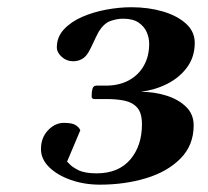

<svg xmlns="http://www.w3.org/2000/svg" viewBox="-20 -873 576 531"><path d="M256.3 -362.3Q212.9 -362.3 175.5 -375.5Q138.2 -388.7 115.7 -410.9Q93.3 -433.1 93.3 -460.9Q93.3 -492.2 112.8 -512.7Q132.3 -533.2 156.7 -533.2Q180.7 -533.2 190.2 -526.4Q199.7 -519.5 202.1 -512.7L165 -424.8Q165 -427.7 171.9 -419.7Q178.7 -411.6 196.5 -402.6Q214.4 -393.6 247.1 -393.6Q307.6 -393.6 340.1 -431.6Q372.6 -469.7 372.6 -529.3Q372.6 -560.5 359.6 -575.2Q346.7 -589.8 324.7 -594.5Q302.7 -599.1 275.4 -599.1H241.2Q233.4 -599.1 233.4 -606.4Q233.4 -619.1 235.8 -627.7Q238.3 -636.2 246.6 -636.2H272.9Q309.1 -636.2 335.9 -650.6Q362.8 -665 377.7 -691.2Q392.6 -717.3 392.6 -752.4Q392.6 -768.6 385.7 -784.2Q378.9 -799.8 363.3 -810.5Q347.7 -821.3 320.3 -821.3Q304.2 -821.3 286.1 -815.2Q268.1 -809.1 253.4 -786.1Q245.1 -770.5 238.5 -755.9Q231.9 -741.2 225.6 -730Q217.3 -715.3 206.3 -709.5Q195.3 -703.6 182.1 -703.6Q164.1 -703.6 150.6 -715.8Q137.2 -728 137.2 -742.2Q137.2 -770.5 156.5 -791.5Q175.8 -812.5 207 -826.2Q238.3 -839.8 274.2 -846.4Q310.1 -853 343.3 -853Q390.6 -853 430.4 -841.3Q470.2 -829.6 494.4 -807.6Q518.6 -785.6 518.6 -754.4Q518.6 -716.3 498 -687.7Q477.5 -659.2 443.8 -641.8Q410.2 -624.5 369.6 -619.1Q406.7 -619.1 440.2 -608.6Q473.6 -598.1 494.6 -577.6Q515.6 -557.1 515.6 -526.4Q515.6 -471.2 479.2 -434.6Q442.9 -397.9 383.8 -380.1Q324.7 -362.3 256.3 -362.3Z"/></svg>

Font: Gelasio SemiBold
Style: Italic
Weight: 600
Italic angle: -8.5°
Designer: Eben Sorkin
Foundry: Eben Sorkin
Version: Version 1.008